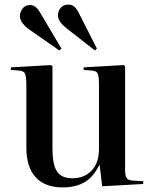

<svg xmlns="http://www.w3.org/2000/svg" viewBox="-20 -804 672 838"><path d="M254 14Q177 14 136 -30Q95 -74 95 -161V-437Q95 -471 89 -483Q83 -495 62 -496L27 -499L28 -510L202 -520L209 -515V-155Q209 -86 228.5 -56Q248 -26 296 -26Q348 -26 380 -59.5Q412 -93 412 -154V-437Q412 -470 406.5 -482.5Q401 -495 380 -496L345 -499V-510L520 -520L526 -515V-63Q526 -38 532.5 -27.5Q539 -17 559 -16L605 -13V-1L426 9L415 -83H413Q386 -29 347 -7.5Q308 14 254 14ZM394 -584 271 -680Q233 -710 233 -736Q233 -756 245 -770Q257 -784 279 -784Q291 -784 301.5 -777Q312 -770 321 -753L403 -592ZM239 -584 102 -679Q88 -690 77.5 -704Q67 -718 67 -734Q67 -751 78.5 -766.5Q90 -782 112 -782Q136 -782 154 -751L248 -592Z"/></svg>

Font: Literata 72pt Medium
Style: Regular
Weight: 500
Designer: Latin by Veronika Burian and Jose Scaglione. Greek by Irene Vlachou. Cyrillic by Vera Evstafieva.
Foundry: TypeTogether
Version: Version 3.002